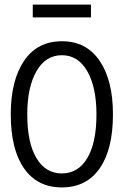

<svg xmlns="http://www.w3.org/2000/svg" viewBox="-20 -807 540 838"><path d="M250 11Q143 11 85 -72Q27 -155 27 -308Q27 -456 85 -541.5Q143 -627 250 -627Q357 -627 415 -541.5Q473 -456 473 -308Q473 -155 415 -72Q357 11 250 11ZM250 -50Q321 -50 361 -117Q401 -184 401 -308Q401 -426 361 -496Q321 -566 250 -566Q179 -566 139 -496Q99 -426 99 -308Q99 -184 139 -117Q179 -50 250 -50ZM123 -731V-787H377V-731Z"/></svg>

Font: Inconsolata Nerd Font Mono
Style: Regular
Weight: 400
Monospace: yes
Designer: Raph Levien, Cyreal, Brenton Simpson
Foundry: Raph Levien, Cyreal, Google
Version: Version 3.000; ttfautohint (v1.8.3);Nerd Fonts 3.0.2